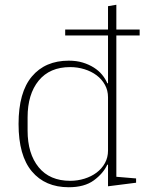

<svg xmlns="http://www.w3.org/2000/svg" viewBox="-20 -775 622 807"><path d="M269 12Q170 12 114 -54.5Q58 -121 58 -254Q58 -387 114 -453.5Q170 -520 269 -520Q302 -520 328 -512Q354 -504 374.5 -491Q395 -478 409 -461Q423 -444 431 -425H434V-626H254V-651H434V-749L469 -755V-651H567V-626H469V-32L552 -25V-7L434 8V-83H431Q414 -46 374.5 -17Q335 12 269 12ZM275 -15Q306 -15 335 -24Q364 -33 386 -49.5Q408 -66 421 -89.5Q434 -113 434 -142V-366Q434 -395 421 -418.5Q408 -442 386 -458.5Q364 -475 335 -484Q306 -493 275 -493Q189 -493 142.5 -436Q96 -379 96 -282V-226Q96 -129 142.5 -72Q189 -15 275 -15Z"/></svg>

Font: IBM Plex Serif ExtraLight
Style: Regular
Weight: 200
Designer: Mike Abbink, Paul van der Laan, Pieter van Rosmalen
Foundry: Bold Monday
Version: Version 2.5